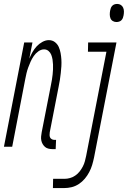

<svg xmlns="http://www.w3.org/2000/svg" viewBox="-62 -746 650 976"><path d="M204 12Q194 12 184 9.5Q174 7 167 1Q160 -5 155 -13.5Q150 -22 148 -32Q146 -42 147 -52.5Q148 -63 150 -74L197 -314Q200 -328 202 -341Q204 -354 205.5 -367Q207 -380 207.5 -393Q208 -406 207.5 -418.5Q207 -431 205 -443.5Q203 -456 198.5 -467.5Q194 -479 184.5 -487Q175 -495 162 -495Q147 -495 133 -485Q119 -475 109.5 -461Q100 -447 93.5 -432.5Q87 -418 81.5 -403Q76 -388 72.5 -373Q69 -358 66 -342L0 0H-42L61 -530H103L87 -448Q94 -465 103 -481Q112 -497 124.5 -510.5Q137 -524 153.5 -533Q170 -542 186 -542Q204 -542 217 -532Q230 -522 236.5 -507.5Q243 -493 246 -476.5Q249 -460 250 -443.5Q251 -427 250 -409.5Q249 -392 247 -375Q245 -358 242.5 -340.5Q240 -323 236 -305L191 -74Q190 -67 190 -60Q190 -53 192.5 -47.5Q195 -42 201 -38.5Q207 -35 214 -35H223L221 12ZM530 -634Q520 -634 511.5 -639Q503 -644 499.5 -653Q496 -662 496 -672.5Q496 -683 498 -693Q499 -699 501.5 -705.5Q504 -712 509 -717Q514 -722 520.5 -724Q527 -726 534 -726Q544 -726 552 -721Q560 -716 564 -707Q568 -698 568 -687.5Q568 -677 566 -667Q565 -661 562.5 -654.5Q560 -648 555 -643Q550 -638 543 -636Q536 -634 530 -634ZM207 210 208 163H266Q280 163 294 159Q308 155 320.5 146.5Q333 138 342.5 126Q352 114 359 100.5Q366 87 369.5 73.5Q373 60 376 46L479 -483H385L386 -530H530L416 55Q412 74 406.5 92.5Q401 111 391.5 129Q382 147 369 162.5Q356 178 338.5 189.5Q321 201 302 205.5Q283 210 264 210Z"/></svg>

Font: Lode Dark Term
Style: Italic
Weight: 400
Italic angle: -11°
Monospace: yes
Designer: Belleve Invis
Foundry: Belleve Invis
Version: Version 29.2.0